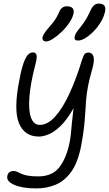

<svg xmlns="http://www.w3.org/2000/svg" viewBox="-20 -789 607 1070"><path d="M182 261Q104 261 59 241Q14 221 21 191Q26 164 56 164Q67 164 76 168.5Q85 173 97.5 179Q110 185 132.5 189.5Q155 194 193 194Q272 194 311.5 142Q351 90 368 5Q373 -21 375.5 -47.5Q378 -74 381 -107Q384 -140 390 -186Q353 -121 317.5 -87Q282 -53 251.5 -40.5Q221 -28 197 -28Q116 -28 85.5 -103Q55 -178 88 -343Q100 -408 112.5 -441Q125 -474 137.5 -485.5Q150 -497 163 -497Q179 -497 183.5 -482.5Q188 -468 175 -421Q150 -324 144 -250Q138 -176 152.5 -134.5Q167 -93 202 -93Q246 -93 288 -140Q330 -187 367.5 -268.5Q405 -350 436 -452Q445 -480 452 -488Q459 -496 474 -496Q484 -496 493 -488Q502 -480 503 -459Q504 -438 493 -400Q478 -349 470.5 -309Q463 -269 460 -232.5Q457 -196 455 -159Q453 -122 448 -77.5Q443 -33 432 25Q414 116 377.5 167.5Q341 219 291 240Q241 261 182 261ZM415 -563Q392 -563 396 -584Q398 -596 405.5 -607.5Q413 -619 427 -636Q447 -661 459 -681Q471 -701 484 -730Q502 -769 529 -769Q574 -769 566 -727Q560 -697 542.5 -667.5Q525 -638 502 -614.5Q479 -591 456 -577Q433 -563 415 -563ZM237 -558Q227 -558 221 -564Q215 -570 217 -581Q219 -591 227 -603.5Q235 -616 255 -639Q277 -664 287 -679Q297 -694 308 -718Q316 -738 327 -746Q338 -754 351 -754Q397 -754 390 -715Q385 -690 366.5 -662.5Q348 -635 323.5 -611.5Q299 -588 275.5 -573Q252 -558 237 -558Z"/></svg>

Font: Shantell Sans Normal
Style: Italic
Weight: 300
Italic angle: -11.31°
Designer: Stephen Nixon, Anya Danilova, Shantell Martin
Foundry: Arrow Type
Version: Version 1.008;[a672d596b]